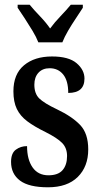

<svg xmlns="http://www.w3.org/2000/svg" viewBox="-20 -786 422 816"><path d="M184 10Q103 10 65 -18.5Q27 -47 27 -98Q27 -135 47.5 -150Q68 -165 95 -165Q95 -108 118.5 -74.5Q142 -41 186 -41Q227 -41 246 -63Q265 -85 265 -123Q265 -157 244 -178.5Q223 -200 173 -225Q126 -248 96 -270.5Q66 -293 51.5 -323Q37 -353 37 -398Q37 -471 82 -508.5Q127 -546 201 -546Q272 -546 305.5 -517.5Q339 -489 339 -452Q339 -391 270 -391Q270 -443 248.5 -469.5Q227 -496 191 -496Q161 -496 143.5 -477Q126 -458 126 -426Q126 -388 147 -367.5Q168 -347 223 -321Q286 -291 320.5 -255Q355 -219 355 -151Q355 -78 310.5 -34Q266 10 184 10ZM143 -606Q134 -629 118 -655.5Q102 -682 85 -708Q68 -734 55 -753V-766H106Q124 -744 149.5 -717.5Q175 -691 193 -665Q212 -691 237.5 -717.5Q263 -744 281 -766H332V-753Q320 -734 302.5 -708Q285 -682 269.5 -655.5Q254 -629 245 -606Z"/></svg>

Font: Noto Serif Devanagari ExtraCondensed SemiBold
Style: Regular
Weight: 600
Width: 2
Designer: Universal Thirst, Indian Type Foundry and the Monotype Design Team
Foundry: Monotype Imaging Inc.
Version: Version 2.004; ttfautohint (v1.8.4.7-5d5b)